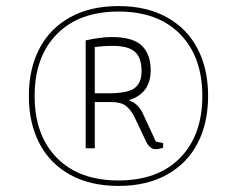

<svg xmlns="http://www.w3.org/2000/svg" viewBox="-20 -624 780 632"><path d="M75 -308Q75 -397 109.5 -463.5Q144 -530 210.5 -567Q277 -604 370 -604Q463 -604 529.5 -567Q596 -530 630.5 -463.5Q665 -397 665 -308Q665 -219 630.5 -152.5Q596 -86 529.5 -49Q463 -12 370 -12Q277 -12 210.5 -49Q144 -86 109.5 -152.5Q75 -219 75 -308ZM646 -308Q646 -437 573 -511.5Q500 -586 370 -586Q240 -586 167 -511.5Q94 -437 94 -308Q94 -179 167 -104.5Q240 -30 370 -30Q500 -30 573 -104.5Q646 -179 646 -308ZM461 -158 425 -234Q411 -263 394.5 -275.5Q378 -288 347 -288H292V-136H262V-491Q311 -502 348 -502Q417 -502 446.5 -474Q476 -446 476 -393Q476 -317 406 -295V-293Q434 -283 449 -253L493 -158L517 -153V-138Q504 -133 492 -133Q473 -133 461 -158ZM340 -317Q400 -317 423 -334Q446 -351 446 -390Q446 -434 424 -453.5Q402 -473 351 -473Q319 -473 292 -469V-317Z"/></svg>

Font: Athiti ExtraLight
Style: Regular
Weight: 250
Version: Version 1.032